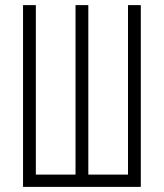

<svg xmlns="http://www.w3.org/2000/svg" viewBox="-20 -730 640 750"><path d="M70 0V-710H120V-48H275V-710H325V-48H480V-710H530V0Z"/></svg>

Font: Geist Mono ExtraLight
Style: Regular
Weight: 200
Monospace: yes
Designer: Basement.studio, Andrés Briganti, Mateo Zaragoza
Foundry: Basement.studio, Vercel, Andrés Briganti, Guido Ferreyra, Mateo Zaragoza
Version: Version 1.500; ttfautohint (v1.8.4.7-5d5b)